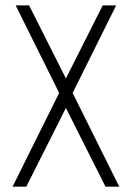

<svg xmlns="http://www.w3.org/2000/svg" viewBox="-20 -704 497 724"><path d="M27.3 0 203.1 -353.5 39.1 -683.6H89.8L228.5 -408.2L367.2 -683.6H418L253.9 -353.5L429.7 0H377.9L228.5 -296.9L79.1 0Z"/></svg>

Font: Post No Bills Colombo
Style: Regular
Weight: 400
Designer: Kosala Senevirathne, Siva Puranthara, Lasantha Premarathna, Tharique Azeez
Foundry: Mooniak
Version: Version 1.220 ; ttfautohint (v1.6)